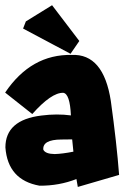

<svg xmlns="http://www.w3.org/2000/svg" viewBox="-21 -721 483 747"><path d="M258.3 -507.3Q381.8 -512.7 410.2 -328.1Q433.1 -163.1 442.4 -40.5L281.7 6.3L276.4 -24.4Q209 2 132.8 1.5Q9.3 -20.5 0 -147.5Q0 -254.4 140.1 -271.5Q200.7 -279.3 254.9 -272Q251 -356.4 225.1 -359.9Q179.2 -361.3 104.5 -277.3L-1 -360.8Q100.1 -510.7 258.3 -507.3ZM147.5 -138.7Q155.3 -122.1 191.9 -121.6Q222.2 -122.6 264.6 -130.9L259.8 -178.7L217.3 -178.2Q144 -177.7 147.5 -138.7ZM287.6 -561.5 253.4 -511.7 68.8 -609.9 79.6 -637.7 181.6 -700.7Z"/></svg>

Font: Lapsus Pro (theguybrush.com)
Style: Bold
Weight: 700
Designer: Jose Roses
Version: Version 1.00 February 9, 2018, initial release